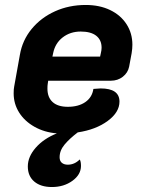

<svg xmlns="http://www.w3.org/2000/svg" viewBox="-20 -529 574 773"><path d="M513 -349Q513 -333 510 -315L500 -261Q495 -236 474.5 -220Q454 -204 426 -204H174L172 -190Q171 -184 171 -172Q171 -137 192 -118Q213 -99 253 -99Q296 -99 323.5 -118Q351 -137 356 -171Q378 -173 385 -173Q461 -173 461 -120Q461 -77 413.5 -42Q366 -7 293 4Q260 29 240 53Q220 77 220 104Q220 119 229 126.5Q238 134 253 134Q280 134 301 113Q306 121 306 139Q306 174 271.5 199Q237 224 189 224Q144 224 118 202Q92 180 92 141Q92 102 124 65.5Q156 29 209 8Q159 4 119 -18.5Q79 -41 57 -76Q35 -111 35 -153Q35 -171 37 -180L60 -308Q70 -367 107.5 -412.5Q145 -458 201.5 -483.5Q258 -509 325 -509Q381 -509 423.5 -488.5Q466 -468 489.5 -431.5Q513 -395 513 -349ZM389 -337Q389 -368 367.5 -385Q346 -402 305 -402Q263 -402 232.5 -378.5Q202 -355 194 -315L191 -301H383L386 -315Q389 -327 389 -337Z"/></svg>

Font: K2D ExtraBold
Style: Italic
Weight: 800
Italic angle: -10°
Designer: Katatrad Aksorn Co.,Ltd.
Foundry: Cadson Demak Co.,Ltd.
Version: Version 1.000; ttfautohint (v1.6)